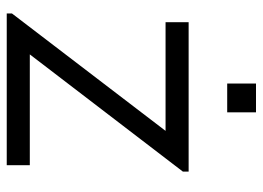

<svg xmlns="http://www.w3.org/2000/svg" viewBox="-125 -655 780 570"><g transform="rotate(90 265.0 -370.0)"><path d="M20 0H470.5V-68.5H141.5L489.5 -523V-540H46V-471.5H368.5L20 -15.5ZM228 -654.5H313.5V-740H228Z"/></g></svg>

Font: Eudonet
Style: Regular
Weight: 400
Designer: Mikhail Sharanda
Foundry: Mikhail Sharanda
Version: Version 4.503;Glyphs 3.1.2 (3151)